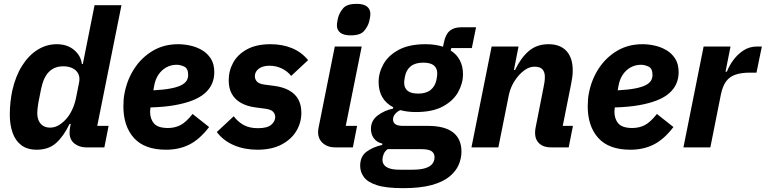

<svg xmlns="http://www.w3.org/2000/svg" viewBox="-20 -767 3984 999"><path d="M523 0H430Q393 0 367.5 -20Q342 -40 342 -77Q342 -85 343 -94Q344 -103 345 -107L348 -122H342Q311 -58 272 -23Q233 12 171 12Q122 12 91 -11.5Q60 -35 45.5 -76.5Q31 -118 31 -170Q31 -204 34.5 -236Q38 -268 44 -296Q61 -371 95 -425Q129 -479 175.5 -508Q222 -537 275 -537Q330 -537 365.5 -507Q401 -477 406 -434H411L472 -740H612L486 -112H545ZM240 -103Q267 -103 289 -117.5Q311 -132 327 -151Q344 -171 356.5 -198.5Q369 -226 375 -255L391 -335Q397 -362 388 -381.5Q379 -401 358.5 -411.5Q338 -422 309 -422Q263 -422 234.5 -393Q206 -364 194 -305L180 -235Q178 -225 176 -207.5Q174 -190 174 -178Q174 -155 182 -138Q190 -121 205 -112Q220 -103 240 -103Z M844 12Q732 12 677 -49Q622 -110 622 -214Q622 -233 623.5 -251Q625 -269 629 -287Q643 -356 680.5 -412.5Q718 -469 775.5 -503Q833 -537 907 -537Q937 -537 969.5 -530Q1002 -523 1030.5 -506.5Q1059 -490 1077 -462Q1095 -434 1095 -391Q1095 -359 1083 -331.5Q1071 -304 1046 -282Q1021 -260 981.5 -244.5Q942 -229 888 -219.5Q834 -210 763 -208Q762 -199 761.5 -194Q761 -189 761 -185Q761 -148 781.5 -124.5Q802 -101 854 -101Q889 -101 918 -115.5Q947 -130 982 -174L1068 -106Q1019 -42 965.5 -15Q912 12 844 12ZM899 -430Q870 -430 845.5 -416.5Q821 -403 804.5 -378.5Q788 -354 782 -320L778 -297Q834 -300 869.5 -307Q905 -314 924.5 -324.5Q944 -335 951.5 -348Q959 -361 959 -377Q959 -411 938.5 -420.5Q918 -430 899 -430Z M1319 12Q1253 12 1198 -11Q1143 -34 1108 -80L1196 -162Q1218 -133 1248 -116.5Q1278 -100 1322 -100Q1371 -100 1391.5 -118Q1412 -136 1412 -158Q1412 -173 1401.5 -185Q1391 -197 1363 -201L1310 -208Q1265 -214 1234 -231.5Q1203 -249 1186.5 -278Q1170 -307 1170 -349Q1170 -399 1193.5 -441.5Q1217 -484 1265.5 -510.5Q1314 -537 1388 -537Q1449 -537 1499 -516.5Q1549 -496 1583 -454L1495 -372Q1476 -396 1446.5 -410.5Q1417 -425 1382 -425Q1347 -425 1326.5 -409.5Q1306 -394 1306 -370Q1306 -355 1316.5 -343Q1327 -331 1355 -327L1408 -320Q1453 -314 1484.5 -296.5Q1516 -279 1532 -250Q1548 -221 1548 -180Q1548 -129 1522 -85.5Q1496 -42 1445 -15Q1394 12 1319 12Z M1805 -583Q1768 -583 1750.5 -597Q1733 -611 1733 -635Q1733 -644 1735 -655Q1737 -666 1739 -675Q1746 -701 1765.5 -724Q1785 -747 1835 -747Q1872 -747 1889.5 -733Q1907 -719 1907 -695Q1907 -686 1905 -675Q1903 -664 1901 -655Q1894 -629 1874.5 -606Q1855 -583 1805 -583ZM1816 0H1725Q1685 0 1660 -22Q1635 -44 1635 -80Q1635 -86 1636 -92Q1637 -98 1638 -105L1722 -525H1862L1779 -112H1838Z M2381 22Q2381 56 2367 89.5Q2353 123 2319.5 151Q2286 179 2227 195.5Q2168 212 2077 212Q1989 212 1941 196.5Q1893 181 1873.5 154.5Q1854 128 1854 96Q1854 47 1887 22.5Q1920 -2 1969 -13V-20Q1941 -26 1925.5 -47Q1910 -68 1910 -96Q1910 -140 1945.5 -166.5Q1981 -193 2025 -202L2026 -209Q1989 -228 1969.5 -261Q1950 -294 1950 -340Q1950 -389 1975.5 -434Q2001 -479 2055 -508Q2109 -537 2195 -537Q2221 -537 2243.5 -533.5Q2266 -530 2285 -524L2290 -547Q2298 -588 2320 -606.5Q2342 -625 2378 -625H2457L2435 -517H2328L2325 -504Q2356 -485 2372.5 -453.5Q2389 -422 2389 -381Q2389 -333 2363.5 -287.5Q2338 -242 2284 -213Q2230 -184 2144 -184Q2122 -184 2101.5 -186.5Q2081 -189 2063 -194Q2047 -187 2036 -174Q2025 -161 2025 -145Q2025 -129 2037.5 -120.5Q2050 -112 2078 -112H2207Q2294 -112 2337.5 -78Q2381 -44 2381 22ZM2241 52Q2241 31 2226 20Q2211 9 2170 9H1997Q1982 20 1976 35.5Q1970 51 1970 64Q1970 80 1979 91.5Q1988 103 2007.5 109.5Q2027 116 2060 116H2125Q2169 116 2194.5 107.5Q2220 99 2230.5 84Q2241 69 2241 52ZM2156 -280Q2197 -280 2220.5 -299Q2244 -318 2251 -352Q2254 -367 2254.5 -374Q2255 -381 2255 -385Q2255 -412 2237.5 -426.5Q2220 -441 2182 -441Q2141 -441 2117.5 -422.5Q2094 -404 2087 -369Q2084 -354 2083.5 -347Q2083 -340 2083 -336Q2083 -309 2101 -294.5Q2119 -280 2156 -280Z M2573 0H2433L2538 -525H2678L2654 -403H2660Q2690 -466 2731.5 -501.5Q2773 -537 2834 -537Q2895 -537 2927.5 -501.5Q2960 -466 2960 -401Q2960 -382 2957.5 -364.5Q2955 -347 2951 -327L2908 -112H2961L2939 0H2848Q2808 0 2786 -20.5Q2764 -41 2764 -76Q2764 -85 2765 -92.5Q2766 -100 2767 -104L2808 -312Q2811 -326 2813 -339.5Q2815 -353 2815 -368Q2815 -391 2803 -405.5Q2791 -420 2762 -420Q2737 -420 2715.5 -406Q2694 -392 2677 -372Q2659 -351 2646 -325.5Q2633 -300 2627 -270Z M3260 12Q3148 12 3093 -49Q3038 -110 3038 -214Q3038 -233 3039.5 -251Q3041 -269 3045 -287Q3059 -356 3096.5 -412.5Q3134 -469 3191.5 -503Q3249 -537 3323 -537Q3353 -537 3385.5 -530Q3418 -523 3446.5 -506.5Q3475 -490 3493 -462Q3511 -434 3511 -391Q3511 -359 3499 -331.5Q3487 -304 3462 -282Q3437 -260 3397.5 -244.5Q3358 -229 3304 -219.5Q3250 -210 3179 -208Q3178 -199 3177.5 -194Q3177 -189 3177 -185Q3177 -148 3197.5 -124.5Q3218 -101 3270 -101Q3305 -101 3334 -115.5Q3363 -130 3398 -174L3484 -106Q3435 -42 3381.5 -15Q3328 12 3260 12ZM3315 -430Q3286 -430 3261.5 -416.5Q3237 -403 3220.5 -378.5Q3204 -354 3198 -320L3194 -297Q3250 -300 3285.5 -307Q3321 -314 3340.5 -324.5Q3360 -335 3367.5 -348Q3375 -361 3375 -377Q3375 -411 3354.5 -420.5Q3334 -430 3315 -430Z M3676 0H3536L3641 -525H3781L3755 -394H3762Q3773 -423 3794.5 -453Q3816 -483 3847.5 -504Q3879 -525 3919 -525H3944L3916 -389H3881Q3837 -389 3806.5 -378.5Q3776 -368 3758 -343.5Q3740 -319 3731 -276Z"/></svg>

Font: IBM Plex Sans
Style: Bold Italic
Weight: 700
Italic angle: -11.31°
Designer: Mike Abbink, Paul van der Laan, Pieter van Rosmalen
Foundry: Bold Monday
Version: Version 3.201